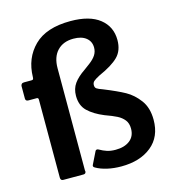

<svg xmlns="http://www.w3.org/2000/svg" viewBox="-111 -836 857 940"><g transform="rotate(-15 317.5 -366.0)"><path d="M530 -593Q530 -540 499 -509Q468 -478 400 -448Q377 -436 369 -428.5Q361 -421 361 -409Q361 -397 368.5 -391.5Q376 -386 399 -378Q466 -351 504 -330Q542 -309 571 -270Q600 -231 600 -170Q600 -84 542 -37Q484 10 389 10Q351 10 318 2.5Q285 -5 261 -19Q250 -25 256 -35L286 -96Q288 -100 292.5 -101Q297 -102 302 -99Q321 -88 339.5 -82Q358 -76 383 -76Q428 -76 455 -97Q482 -118 482 -157Q482 -184 468.5 -201Q455 -218 433.5 -229Q412 -240 373 -254Q322 -275 292.5 -303.5Q263 -332 263 -381Q263 -417 281.5 -443Q300 -469 337 -494Q344 -499 366 -515.5Q388 -532 399 -549Q410 -566 410 -587Q410 -618 387 -636.5Q364 -655 323 -655Q271 -655 241 -623.5Q211 -592 211 -535V-17L212 -12Q211 0 199 0H97Q83 0 83 -15V-410Q83 -420 75 -420H33Q18 -420 18 -433V-496Q18 -502 22 -506.5Q26 -511 34 -511H72Q79 -511 81 -514.5Q83 -518 83 -525Q85 -620 146.5 -681Q208 -742 331 -742Q428 -742 479 -701.5Q530 -661 530 -593Z"/></g></svg>

Font: n
Style: Regular
Weight: 600
Designer: Pablo Impallari, Rodrigo Fuenzalida
Foundry: Impallari Type
Version: Version 1.002; ttfautohint (v1.5)